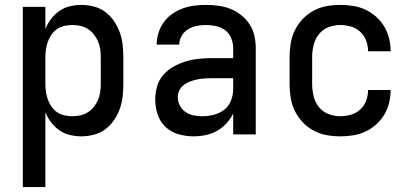

<svg xmlns="http://www.w3.org/2000/svg" viewBox="-20 -548 1684 783"><path d="M73 215V-520H165V-430Q174 -452 188.5 -471Q203 -490 222.5 -503.5Q242 -517 265 -522.5Q288 -528 311 -528Q337 -528 362.5 -521.5Q388 -515 409 -499.5Q430 -484 444.5 -462.5Q459 -441 468 -417Q477 -393 480 -367Q483 -341 483 -315V-205Q483 -179 480 -153Q477 -127 468 -103Q459 -79 444.5 -57.5Q430 -36 409 -20.5Q388 -5 362.5 1.5Q337 8 311 8Q288 8 265 2.5Q242 -3 222.5 -16.5Q203 -30 188.5 -49Q174 -68 165 -90V215ZM275 -74Q291 -74 307.5 -77.5Q324 -81 338 -90Q352 -99 362.5 -112Q373 -125 379.5 -140Q386 -155 388.5 -171.5Q391 -188 391 -205V-315Q391 -332 388.5 -348.5Q386 -365 379.5 -380Q373 -395 362.5 -408Q352 -421 338 -430Q324 -439 307.5 -442.5Q291 -446 275 -446Q259 -446 243 -442.5Q227 -439 213.5 -430Q200 -421 190.5 -407.5Q181 -394 175.5 -379Q170 -364 167.5 -347.5Q165 -331 165 -315V-205Q165 -189 167.5 -172.5Q170 -156 175.5 -141Q181 -126 190.5 -112.5Q200 -99 213.5 -90Q227 -81 243 -77.5Q259 -74 275 -74Z M769 8Q738 8 708 -0.5Q678 -9 655.5 -30Q633 -51 623 -81Q613 -111 613 -142Q613 -169 620.5 -195.5Q628 -222 645.5 -242Q663 -262 686.5 -275.5Q710 -289 736 -297Q762 -305 788.5 -308Q815 -311 842 -311H931V-352Q931 -372 923 -392Q915 -412 898.5 -424.5Q882 -437 861.5 -441.5Q841 -446 820 -446Q801 -446 782.5 -442.5Q764 -439 747.5 -429Q731 -419 721 -402Q711 -385 711 -366H619Q619 -391 626.5 -414.5Q634 -438 648 -457.5Q662 -477 682 -491Q702 -505 725 -513.5Q748 -522 772 -525Q796 -528 820 -528Q846 -528 871.5 -524.5Q897 -521 920.5 -511.5Q944 -502 964 -486Q984 -470 998 -448.5Q1012 -427 1017.5 -402Q1023 -377 1023 -352V0H931V-85Q920 -63 903 -44.5Q886 -26 864.5 -14Q843 -2 818.5 3Q794 8 769 8ZM805 -74Q829 -74 852.5 -80Q876 -86 894.5 -100.5Q913 -115 922 -138Q931 -161 931 -184V-229H842Q827 -229 812.5 -228Q798 -227 784 -224Q770 -221 756 -216Q742 -211 730 -202Q718 -193 711.5 -179.5Q705 -166 705 -152Q705 -134 713.5 -117.5Q722 -101 737 -91Q752 -81 769.5 -77.5Q787 -74 805 -74Z M1367 8Q1339 8 1311.5 3Q1284 -2 1259 -15.5Q1234 -29 1214.5 -49.5Q1195 -70 1182.5 -95.5Q1170 -121 1165.5 -149Q1161 -177 1161 -205V-315Q1161 -343 1165.5 -371Q1170 -399 1182.5 -424.5Q1195 -450 1214.5 -470.5Q1234 -491 1259 -504.5Q1284 -518 1311.5 -523Q1339 -528 1367 -528Q1394 -528 1420 -524Q1446 -520 1469.5 -509Q1493 -498 1513 -480.5Q1533 -463 1546.5 -440.5Q1560 -418 1566.5 -392.5Q1573 -367 1573 -340V-339H1481V-340Q1481 -362 1473 -383Q1465 -404 1448.5 -419Q1432 -434 1410.5 -440Q1389 -446 1367 -446Q1343 -446 1319.5 -437Q1296 -428 1280.5 -408.5Q1265 -389 1259 -364.5Q1253 -340 1253 -315V-205Q1253 -180 1259 -155.5Q1265 -131 1280.5 -111.5Q1296 -92 1319.5 -83Q1343 -74 1367 -74Q1389 -74 1410.5 -80Q1432 -86 1448.5 -101Q1465 -116 1473 -137Q1481 -158 1481 -180V-181H1573V-180Q1573 -153 1566.5 -127.5Q1560 -102 1546.5 -79.5Q1533 -57 1513 -39.5Q1493 -22 1469.5 -11Q1446 0 1420 4Q1394 8 1367 8Z"/></svg>

Font: Iosevka Semi-Condensed Medium
Style: Regular
Weight: 500
Monospace: yes
Designer: Belleve Invis
Foundry: Belleve Invis
Version: Version 27.3.5